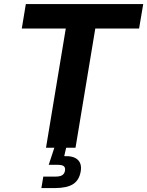

<svg xmlns="http://www.w3.org/2000/svg" viewBox="-20 -748 745 972"><path d="M90.3 -603.5 110.8 -727.5H705.1L684.1 -603.5H462.4L362.3 0H212.9L313 -603.5ZM189.5 204.1 199.2 146H260.7Q283.7 146 294.9 138.9Q306.2 131.8 309.1 116.2Q311.5 100.1 303 93.3Q294.4 86.4 271 86.4H226.6L262.2 -21.5H318.4L314.9 0L305.2 42.5Q351.6 40.5 373.3 60.5Q395 80.6 388.7 119.1Q381.3 164.1 350.1 184.1Q318.8 204.1 257.8 204.1Z"/></svg>

Font: Inter 16pt
Style: Bold Italic
Weight: 700
Italic angle: -9.3988°
Version: Version 4.001;git-66647c0bb